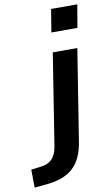

<svg xmlns="http://www.w3.org/2000/svg" viewBox="-202 -774 592 1017"><g transform="rotate(-10 94.0 -265.5)"><path d="M129 -601 149 -724H290L269 -601ZM-101 193 -102 96 -54 90Q-14 87 9.5 64Q33 41 40 -3L118 -496H250L173 -11Q166 37 150 72.5Q134 108 108.5 132Q83 156 44 170Q5 184 -50 188Z"/></g></svg>

Font: Nunito Sans 9pt
Style: Bold Italic
Weight: 700
Italic angle: -9°
Version: Version 3.101;gftools[0.9.27]